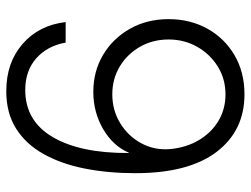

<svg xmlns="http://www.w3.org/2000/svg" viewBox="-112 -666 788 603"><g transform="rotate(-90 281.5 -364.0)"><path d="M287.1 10.3Q172.9 10.3 106.2 -77.6Q39.6 -165.5 39.6 -332.5Q39.6 -418 54.2 -491.7Q68.8 -565.4 99.9 -620.8Q130.9 -676.3 179.7 -707Q228.5 -737.8 297.4 -737.8Q386.7 -737.8 445.6 -686.5Q504.4 -635.3 514.2 -551.3H449.7Q439.5 -608.9 400.4 -643.6Q361.3 -678.2 300.8 -678.2Q203.6 -678.2 152.8 -591.6Q102.1 -504.9 103 -353H104Q125 -402.3 177.7 -433.3Q230.5 -464.4 294.9 -464.4Q359.9 -464.4 411.4 -433.6Q462.9 -402.8 493.2 -349.4Q523.4 -295.9 523.4 -228Q523.4 -160.2 493.4 -106.2Q463.4 -52.2 410.2 -21Q356.9 10.3 287.1 10.3ZM287.1 -49.3Q335.4 -49.3 374.5 -73.5Q413.6 -97.7 436.5 -138.2Q459.5 -178.7 459.5 -228Q459.5 -277.8 436.5 -317.9Q413.6 -357.9 374.8 -381.3Q335.9 -404.8 287.1 -404.8Q237.3 -404.8 196.8 -380.1Q156.2 -355.5 133.8 -314.2Q111.3 -272.9 115.2 -223.6Q120.1 -171.9 143.6 -132.6Q167 -93.3 204.1 -71.3Q241.2 -49.3 287.1 -49.3Z"/></g></svg>

Font: Inter Display Light
Style: Regular
Weight: 300
Designer: Rasmus Andersson
Foundry: rsms
Version: Version 4.000;git-a52131595